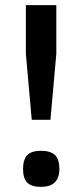

<svg xmlns="http://www.w3.org/2000/svg" viewBox="-20 -720 322 750"><path d="M140 -131Q178 -131 195 -114Q212 -97 212 -60Q212 10 140 10Q103 10 86.5 -6.5Q70 -23 70 -60Q70 -97 86.5 -114Q103 -131 140 -131ZM81 -700H200V-510L177 -252H104L81 -510Z"/></svg>

Font: Fivo Sans Med
Style: Regular
Weight: 450
Designer: Alexander Slobzheninov
Foundry: Alexander Slobzheninov
Version: 1.0